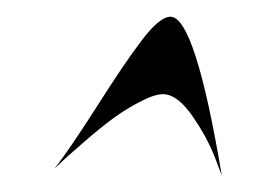

<svg xmlns="http://www.w3.org/2000/svg" viewBox="-20 -780 316 232"><path d="M45.9 -576.2Q49.8 -580.1 56.6 -586.4Q63.5 -592.8 82.3 -609.1Q101.1 -625.5 117.4 -637.5Q133.8 -649.4 151.9 -658.4Q169.9 -667.5 180.2 -666Q196.3 -663.6 213.1 -638.9Q230 -614.3 239.3 -590.8L248 -567.9Q215.8 -759.8 186 -759.8Q172.9 -759.8 151.4 -731.4Q129.9 -703.1 97.7 -652.3Q65.4 -601.6 45.9 -576.2Z"/></svg>

Font: Superheroes Libre
Style: Regular
Weight: 400
Version: Version 001.000